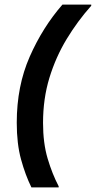

<svg xmlns="http://www.w3.org/2000/svg" viewBox="-20 -670 419 840"><path d="M117.5 150Q90.8 95.8 72.1 27.5Q53.3 -40.8 53.3 -133.3Q53.3 -293.3 110 -422.1Q166.7 -550.8 253.3 -650H379.2V-645Q319.2 -577.5 271.7 -499.2Q224.2 -420.8 196.2 -329.6Q168.3 -238.3 168.3 -132.5Q168.3 -44.2 188.3 23.3Q208.3 90.8 236.7 145V150Z"/></svg>

Font: Familjen Grotesk SemiBold
Style: Italic
Weight: 600
Italic angle: -9.46201°
Designer: Anders Wikstroem, Jonas Baeckman, Matilda Gysing, Kristian Moeller
Foundry: Familjen STHLM AB
Version: Version 2.002